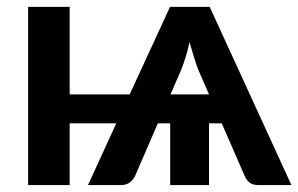

<svg xmlns="http://www.w3.org/2000/svg" viewBox="-20 -533 859 553"><path d="M471.2 -261.2H582L551.3 -331.5Q546.9 -341.8 539.1 -367.2Q532.2 -389.2 525.9 -411.6Q521 -388.2 514.2 -367.2Q508.3 -347.7 501.5 -331.1ZM584 -513.2 819.3 0H723.6Q708 0 698.7 -7.3Q689.5 -14.6 684.6 -26.4L618.7 -177.7H582V0H470.2V-177.7H434.6L369.1 -26.4Q365.7 -17.6 355 -8.3Q344.2 0 329.6 0H233.4L314.9 -177.7H180.7V0H61V-513.2H180.7V-261.2H353.5L469.7 -513.2Z"/></svg>

Font: Lato-SemiBold
Style: Bold
Weight: 500
Designer: Lukasz Dziedzic with Adam Twardoch and Botio Nikoltchev
Foundry: tyPoland Lukasz Dziedzic
Version: ""